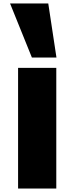

<svg xmlns="http://www.w3.org/2000/svg" viewBox="-20 -1079 426 1099"><path d="M83.5 -690.4H302.2V0H83.5ZM162.6 -749.5 37.6 -1059.1H256.3L303.2 -749.5Z"/></svg>

Font: Candal
Style: Regular
Weight: 400
Designer: vernon adams
Foundry: vernon adams
Version: Version 1.000